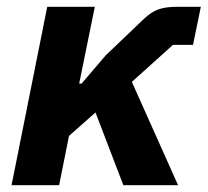

<svg xmlns="http://www.w3.org/2000/svg" viewBox="-20 -545 611 565"><path d="M343 0 261 -214 183 -145 154 0H14L119 -525H259L213 -299H220L291 -382L403 -489Q425 -510 446.5 -517.5Q468 -525 501 -525H571L548 -413H489L368 -304L504 0Z"/></svg>

Font: Aneliza
Style: Bold Italic
Weight: 700
Italic angle: -11.31°
Designer: Mike Abbink, Paul van der Laan, Pieter van Rosmalen
Foundry: Bold Monday
Version: Version 3.0